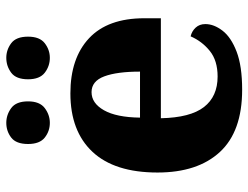

<svg xmlns="http://www.w3.org/2000/svg" viewBox="-112 -688 809 626"><g transform="rotate(-90 293.0 -374.5)"><path d="M314 10Q178 10 111 -62.5Q44 -135 44 -266Q44 -406 111.5 -478Q179 -550 302 -550Q417 -550 482 -489Q547 -428 547 -309V-255H221Q223 -159 257.5 -114.5Q292 -70 357 -70Q409 -70 440.5 -95.5Q472 -121 488 -158Q505 -154 516.5 -141.5Q528 -129 528 -110Q528 -82 506.5 -54Q485 -26 438 -8Q391 10 314 10ZM373 -323Q373 -398 357.5 -439.5Q342 -481 306 -481Q270 -481 247 -440.5Q224 -400 223 -323ZM418 -617Q391 -617 369.5 -633.5Q348 -650 348 -688Q348 -727 369.5 -743Q391 -759 418 -759Q444 -759 465.5 -743Q487 -727 487 -688Q487 -650 465.5 -633.5Q444 -617 418 -617ZM206 -617Q179 -617 158 -633.5Q137 -650 137 -688Q137 -727 158 -743Q179 -759 206 -759Q232 -759 254 -743Q276 -727 276 -688Q276 -650 254 -633.5Q232 -617 206 -617Z"/></g></svg>

Font: Noto Rashi Hebrew ExtraBold
Style: Regular
Weight: 800
Version: Version 1.006